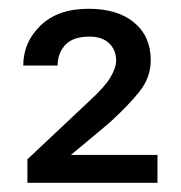

<svg xmlns="http://www.w3.org/2000/svg" viewBox="-20 -736 407 431"><path d="M333.5 -388.2V-325.7H41.5V-378.4L182.1 -510.7Q215.3 -541 228 -562.5Q240.7 -584 240.7 -600.1Q240.7 -623.5 225.1 -638.7Q209.5 -653.8 180.7 -653.8Q144 -653.8 126.7 -635.3Q109.4 -616.7 109.4 -588.9H32.2Q32.2 -641.1 71 -678.7Q109.9 -716.3 178.7 -716.3Q244.1 -716.3 281.2 -685.3Q318.4 -654.3 318.4 -601.1Q318.4 -562 293 -530.3Q267.6 -498.5 224.6 -459.5L139.2 -388.2Z"/></svg>

Font: Vazirmatn RD FD
Style: Regular
Weight: 400
Designer: Saber Rastikerdar
Foundry: Saber Rastikerdar
Version: Version 33.003